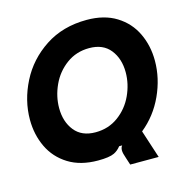

<svg xmlns="http://www.w3.org/2000/svg" viewBox="-122 -897 1079 1101"><g transform="rotate(-15 417.0 -346.0)"><path d="M502 44Q491 13 491 -3Q491 -21 500 -31H482Q464 -8 441 3Q412 17 345 17Q241 17 169.5 -27.5Q98 -72 62.5 -146.5Q27 -221 27 -310Q27 -424 82 -532.5Q137 -641 242 -710Q347 -779 489 -779Q593 -779 664.5 -734.5Q736 -690 771.5 -615.5Q807 -541 807 -452Q807 -348 761 -247.5Q715 -147 631 -79L685 87H516ZM628 -431Q628 -512 585.5 -565.5Q543 -619 461 -619Q384 -619 325.5 -576Q267 -533 236.5 -466.5Q206 -400 206 -331Q206 -250 248.5 -196.5Q291 -143 373 -143Q450 -143 508.5 -186Q567 -229 597.5 -295.5Q628 -362 628 -431Z"/></g></svg>

Font: Open Sauce Sans Black Italic
Style: Regular
Weight: 900
Italic angle: -10°
Designer: Alfredo Marco Pradil
Foundry: Creative Sauce Fz LLC
Version: Version 1.477